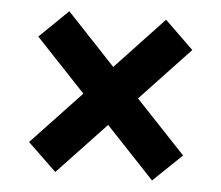

<svg xmlns="http://www.w3.org/2000/svg" viewBox="-42 -626 670 581"><g transform="rotate(5 293.0 -336.0)"><path d="M146 -91.8 293 -247.6 439.9 -91.8 526.9 -175.3 376 -335.4 526.9 -495.6 439.9 -580.1 293 -423.8 146 -580.1 59.1 -495.6 210 -335.4 59.1 -175.3Z"/></g></svg>

Font: Cascadia Code
Style: Bold
Weight: 700
Monospace: yes
Designer: Aaron Bell
Foundry: Saja Typeworks
Version: Version 2404.023